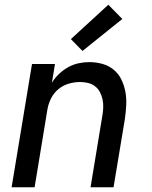

<svg xmlns="http://www.w3.org/2000/svg" viewBox="-20 -790 640 810"><path d="M29 0 115 -520H212L199 -441Q211 -461 229 -478Q247 -495 267.5 -506.5Q288 -518 311 -523Q334 -528 356 -528Q385 -528 412 -520.5Q439 -513 459.5 -496Q480 -479 492 -454.5Q504 -430 509 -402.5Q514 -375 512.5 -346.5Q511 -318 507 -289L459 0H362L412 -303Q415 -320 415.5 -337.5Q416 -355 412.5 -371Q409 -387 401.5 -401.5Q394 -416 381 -426Q368 -436 351.5 -440Q335 -444 318 -444Q294 -444 270 -437Q246 -430 226.5 -414Q207 -398 195.5 -375Q184 -352 180 -328L126 0ZM328 -575 279 -625 437 -770 496 -710Z"/></svg>

Font: Iosevka Aile Medium Oblique
Style: Regular
Weight: 500
Italic angle: -9°
Designer: Belleve Invis
Foundry: Belleve Invis
Version: Version 31.1.0; ttfautohint (v1.8.4)